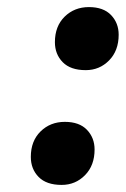

<svg xmlns="http://www.w3.org/2000/svg" viewBox="-20 -510 355 542"><path d="M67 -67Q67 -112 94.5 -139Q122 -166 163 -166Q204 -166 225.5 -143.5Q247 -121 247 -88Q247 -43 220 -15.5Q193 12 154 12Q111 12 89 -10.5Q67 -33 67 -67ZM135 -391Q135 -436 162.5 -463Q190 -490 231 -490Q272 -490 293.5 -467.5Q315 -445 315 -412Q315 -367 288 -339.5Q261 -312 222 -312Q179 -312 157 -334.5Q135 -357 135 -391Z"/></svg>

Font: Heuristica
Style: Bold Italic
Weight: 700
Italic angle: -13°
Version: Version 1.0.2